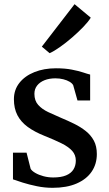

<svg xmlns="http://www.w3.org/2000/svg" viewBox="-20 -887 521 918"><path d="M231.5 11Q193 11 155.8 3.2Q118.5 -4.5 88.5 -14Q58.5 -23.5 42 -29.5V-157H107L126.5 -80Q132 -70 148.8 -60.2Q165.5 -50.5 188 -44.5Q210.5 -38.5 234.5 -38.5Q272 -38.5 296 -48.5Q320 -58.5 331.2 -76.8Q342.5 -95 342.5 -119Q342.5 -146.5 324.8 -166Q307 -185.5 273.5 -202Q240 -218.5 192.5 -237.5Q145 -256.5 112.5 -280.2Q80 -304 63.2 -336.2Q46.5 -368.5 46.5 -412.5Q46.5 -457.5 72.8 -490.8Q99 -524 144.5 -542.2Q190 -560.5 247.5 -560.5Q291 -560.5 323 -554.2Q355 -548 376.8 -540.8Q398.5 -533.5 411 -530.5V-406.5H350.5L330 -479.5Q325.5 -488.5 313 -496Q300.5 -503.5 282.8 -508Q265 -512.5 245 -512.5Q215.5 -512.5 193 -503.5Q170.5 -494.5 157.5 -478Q144.5 -461.5 144.5 -438.5Q144.5 -405.5 162.8 -385.2Q181 -365 210.2 -351.2Q239.5 -337.5 272 -323.5Q304.5 -310 335 -295Q365.5 -280 390 -260.5Q414.5 -241 428.8 -214.5Q443 -188 443 -150.5Q443 -102.5 418.2 -66.2Q393.5 -30 346.2 -9.5Q299 11 231.5 11ZM217 -633 180 -664 336.5 -867 414 -802.5Q402.5 -783.5 378.5 -758.5Q354.5 -733.5 324.8 -707.8Q295 -682 266.5 -662Q238 -642 218 -633Z"/></svg>

Font: Merriweather 36pt Medium
Style: Regular
Weight: 500
Version: Version 2.100